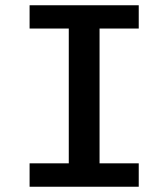

<svg xmlns="http://www.w3.org/2000/svg" viewBox="-20 -710 640 730"><path d="M507.5 -690V-601.5H358.5V-89H507.5V0H92.5V-89H241.5V-601.5H92.5V-690Z"/></svg>

Font: Fira Code Light Medium
Style: Regular
Weight: 500
Monospace: yes
Version: Version 5.002